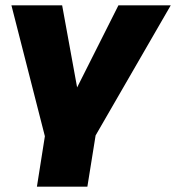

<svg xmlns="http://www.w3.org/2000/svg" viewBox="-20 -523 663 723"><path d="M119 180 149 -10 23 -503H214L272 -185H266L426 -503H623L340 -13L309 180Z"/></svg>

Font: Nunito Sans 8pt Black
Style: Italic
Weight: 900
Italic angle: -9°
Version: Version 3.101;gftools[0.9.27]